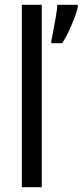

<svg xmlns="http://www.w3.org/2000/svg" viewBox="-20 -780 344 800"><path d="M154 0H71V-760H154ZM304 -750Q300 -730 289 -702Q278 -674 265 -646.5Q252 -619 239 -600H194V-611Q197 -625 202.5 -653.5Q208 -682 213 -712Q218 -742 219 -760H304Z"/></svg>

Font: Noto Sans Hebrew Condensed
Style: Regular
Weight: 400
Width: 3
Designer: Monotype Design Team
Foundry: Monotype Imaging Inc.
Version: Version 2.004; ttfautohint (v1.8.4.7-5d5b)